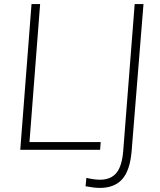

<svg xmlns="http://www.w3.org/2000/svg" viewBox="-20 -732 780 938"><path d="M134 -712H176L124 -38H472L469 0H79ZM402 137Q440 146 469 146Q521 146 548.5 113Q576 80 582 5L638 -712H681L623 7Q615 101 577 143.5Q539 186 468 186Q440 186 398 178Z"/></svg>

Font: Muli ExtraLight
Style: Italic
Weight: 275
Italic angle: -4.541°
Designer: Vernon Adams
Foundry: Vernon Adams
Version: Version 2.001